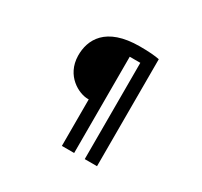

<svg xmlns="http://www.w3.org/2000/svg" viewBox="-168 -996 1336 1273"><g transform="rotate(30 500.0 -359.0)"><path d="M435 -300H442V56H536V-681H617V56H711V-763C678 -770 629 -774 561 -774C300 -774 234 -637 236 -515C239 -364 366 -300 435 -300Z"/></g></svg>

Font: Source Han Sans JP
Style: Bold
Weight: 700
Designer: Ryoko NISHIZUKA 西塚涼子 (kana, bopomofo & ideographs); Paul D. Hunt (Latin, Greek & Cyrillic); Sandoll Communications 산돌커뮤니
Foundry: Adobe
Version: Version 2.002;hotconv 1.0.116;makeotfexe 2.5.65601